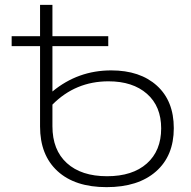

<svg xmlns="http://www.w3.org/2000/svg" viewBox="-20 -762 786 791"><path d="M626.5 -409C580.2 -451 517.3 -472 438 -472C346.7 -472 266 -443 196 -385V-572H426V-613H196V-742H145V-613H28V-572H145V-241C145 -162.3 169 -101 217 -57C265 -13 332.3 9 419 9C505.7 9 573.5 -12.5 622.5 -55.5C671.5 -98.5 696 -158 696 -234C696 -308.7 672.8 -367 626.5 -409ZM585 -88.5C545.7 -53.5 491 -36 421 -36C350.3 -36 295.2 -54 255.5 -90C215.8 -126 196 -176.7 196 -242V-331C259.3 -395 336.3 -427 427 -427C493.7 -427 546.5 -409.8 585.5 -375.5C624.5 -341.2 644 -293.7 644 -233C644 -171.7 624.3 -123.5 585 -88.5Z"/></svg>

Font: Montserrat Custom ExtraLight
Style: Regular
Weight: 300
Designer: Julieta Ulanovsky
Foundry: Julieta Ulanovsky
Version: Version 7.200